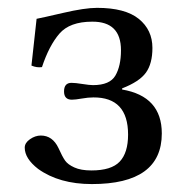

<svg xmlns="http://www.w3.org/2000/svg" viewBox="-20 -459 476 489"><path d="M43 -83Q43 -95.2 56.4 -104.5Q69.8 -113.8 84 -113.8Q113.8 -113.8 128.9 -82Q138.7 -60.1 145.8 -50Q152.8 -40 169.4 -32.5Q186 -24.9 212.9 -24.9Q263.7 -24.9 284.9 -47.4Q306.2 -69.8 306.2 -116.2Q306.2 -211.4 217.8 -210.9Q204.6 -210.9 188.2 -208Q171.9 -205.1 163.1 -205.1Q143.1 -205.1 143.1 -226.1Q143.1 -248 162.1 -248Q171.9 -248 189.9 -245.1Q208 -242.2 216.8 -242.2Q259.8 -242.2 273.9 -266.6Q288.1 -291 288.1 -331.1Q288.1 -404.3 214.8 -403.8Q157.7 -403.8 131.3 -373.3Q105 -342.8 86.9 -288.1Q73.7 -286.1 60.1 -292L73.2 -411.1Q84.5 -413.1 140.1 -426Q195.8 -439 227.1 -439Q298.8 -439 333.5 -410.9Q368.2 -382.8 368.2 -336.9Q368.2 -296.9 351.6 -273.9Q335 -251 291 -233.9V-231Q392.1 -213.9 392.1 -119.1Q392.1 9.8 213.9 9.8Q130.9 9.8 77.1 -28.8Q43 -55.2 43 -83Z"/></svg>

Font: Linux Libertine O
Style: Regular
Weight: 400
Designer: Philipp H. Poll
Foundry: Philipp H. Poll
Version: Version 5.3.0